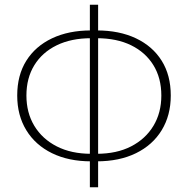

<svg xmlns="http://www.w3.org/2000/svg" viewBox="-20 -770 797 814"><path d="M366 -86Q271 -86 200.5 -120.5Q130 -155 91.5 -218Q53 -281 53 -365Q53 -451 91.5 -512.5Q130 -574 200.5 -607.5Q271 -641 366 -641H390Q486 -641 556.5 -607.5Q627 -574 665.5 -512.5Q704 -451 704 -365Q704 -281 665.5 -218Q627 -155 556.5 -120.5Q486 -86 390 -86ZM366 -118H390Q475 -118 536 -149.5Q597 -181 630.5 -236.5Q664 -292 664 -365Q664 -439 630.5 -493.5Q597 -548 536 -578Q475 -608 390 -608H366Q282 -608 220.5 -578Q159 -548 125.5 -493.5Q92 -439 92 -365Q92 -292 125.5 -236.5Q159 -181 220.5 -149.5Q282 -118 366 -118ZM361 24V-750H396V24Z"/></svg>

Font: Noto Sans SC Thin
Style: Regular
Weight: 100
Designer: Ryoko NISHIZUKA 西塚涼子 (kana, bopomofo & ideographs); Paul D. Hunt (Latin, Greek & Cyrillic); Sandoll Communications 산돌커뮤니
Foundry: Adobe
Version: Version 2.004-H2;hotconv 1.0.118;makeotfexe 2.5.65603